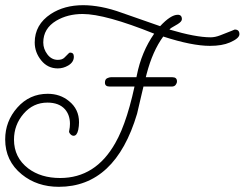

<svg xmlns="http://www.w3.org/2000/svg" viewBox="-142 -678 944 741"><path d="M85 43Q1 43 -58 -5Q-122 -57 -122 -140Q-122 -210 -75 -263Q-28 -316 42 -316Q90 -316 124 -288Q163 -257 163 -206Q163 -192 160 -177Q155 -154 142 -154Q135 -154 129 -161Q123 -168 125 -173Q128 -187 128 -200Q128 -234 109 -256Q86 -282 41 -282Q-14 -282 -51 -239Q-88 -196 -88 -139Q-88 -70 -33 -28Q16 9 90 9Q227 9 303 -126Q352 -211 386 -387Q404 -478 453 -548Q264 -624 177 -624Q119 -624 75 -598Q25 -568 25 -514Q25 -489 41 -468Q57 -447 81 -447Q98 -447 106.5 -455.5Q115 -464 124 -473Q126 -475 129 -475Q143 -475 143 -459Q143 -438 121 -425Q102 -414 81 -414Q42 -414 17 -445Q-8 -476 -8 -514Q-8 -583 54 -624Q106 -658 179 -658Q211 -658 248.5 -651Q286 -644 330 -628L476 -577Q517 -621 544 -621Q560 -621 560 -604Q560 -595 544 -585L520 -571Q514 -567 512 -564Q613 -534 671 -534Q688 -534 707.5 -541.5Q727 -549 752 -559L759 -562Q763 -564 764 -564Q782 -564 782 -546Q782 -530 745 -514Q715 -501 668 -501Q599 -501 488 -537Q447 -481 424 -393Q414 -355 405 -316Q396 -277 387 -239Q303 43 85 43ZM281 -344Q263 -344 263 -359Q263 -372 271.5 -376Q280 -380 286 -380H523Q541 -380 541 -364Q541 -357 536 -350.5Q531 -344 521 -344Z"/></svg>

Font: Send Flowers
Style: Regular
Weight: 400
Designer: Robert E. Leuschke
Foundry: Robert E. Leuschke
Version: Version 1.010; ttfautohint (v1.8.4.7-5d5b)